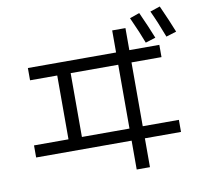

<svg xmlns="http://www.w3.org/2000/svg" viewBox="-94 -952 1189 1114"><g transform="rotate(-10 500.0 -395.0)"><path d="M736.3 -811.5 793.9 -832Q834 -744.1 861.3 -674.8L801.8 -656.2Q780.3 -714.8 736.3 -811.5ZM859.4 -829.1 918 -848.6Q961.9 -751 986.3 -688.5L925.8 -669.9Q891.6 -760.7 859.4 -829.1ZM102.5 -629.9H622.1V-759.8H700.2V-629.9H877V-557.6H700.2V-181.6H913.1V-110.4H700.2V59.6H622.1V-110.4H59.6V-181.6H262.7V-557.6H102.5ZM341.8 -181.6H622.1V-557.6H341.8Z"/></g></svg>

Font: Mgen+ 1c regular
Style: Regular
Weight: 400
Designer: [Source Han Sans]
Ryoko NISHIZUKA  (kana & ideographs); Paul D. Hunt (Latin, Greek & Cyrillic); Wenlong ZHANG  (bopomofo
Version: Version 1.059.20150602